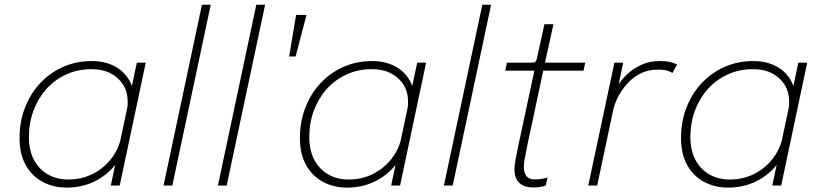

<svg xmlns="http://www.w3.org/2000/svg" viewBox="-20 -802 3542 830"><path d="M268 9Q211 9 164.8 -15.5Q118.5 -40 91.5 -87.8Q64.5 -135.5 64.5 -205.5Q64.5 -275.5 87.8 -336Q111 -396.5 153 -441.8Q195 -487 252 -512.5Q309 -538 377 -538Q431.5 -538 472.5 -517.2Q513.5 -496.5 536.5 -459Q559.5 -421.5 559.5 -371.5Q559.5 -356 557.8 -342.8Q556 -329.5 552.5 -316H526Q529 -327.5 530.5 -338.2Q532 -349 532 -362.5Q532 -403.5 512.8 -435Q493.5 -466.5 458.5 -484.8Q423.5 -503 376 -503Q316 -503 266.2 -480.2Q216.5 -457.5 180.5 -417.2Q144.5 -377 124.8 -324Q105 -271 105 -210.5Q105 -151 127.2 -110Q149.5 -69 187.8 -47.5Q226 -26 275 -26Q332.5 -26 380 -49.8Q427.5 -73.5 459.8 -114.5Q492 -155.5 503 -205.5L531.5 -204.5Q518.5 -141 481 -92.8Q443.5 -44.5 388.8 -17.8Q334 9 268 9ZM497.5 0H459L571.5 -531H610Z M891 -781.5 725 0H687L853 -781.5Z M1126 -781.5 960 0H922L1088 -781.5Z M1305 -737.5 1258 -558H1230L1260 -737.5Z M1480 9Q1423 9 1376.8 -15.5Q1330.5 -40 1303.5 -87.8Q1276.5 -135.5 1276.5 -205.5Q1276.5 -275.5 1299.8 -336Q1323 -396.5 1365 -441.8Q1407 -487 1464 -512.5Q1521 -538 1589 -538Q1643.5 -538 1684.5 -517.2Q1725.5 -496.5 1748.5 -459Q1771.5 -421.5 1771.5 -371.5Q1771.5 -356 1769.8 -342.8Q1768 -329.5 1764.5 -316H1738Q1741 -327.5 1742.5 -338.2Q1744 -349 1744 -362.5Q1744 -403.5 1724.8 -435Q1705.5 -466.5 1670.5 -484.8Q1635.5 -503 1588 -503Q1528 -503 1478.2 -480.2Q1428.5 -457.5 1392.5 -417.2Q1356.5 -377 1336.8 -324Q1317 -271 1317 -210.5Q1317 -151 1339.2 -110Q1361.5 -69 1399.8 -47.5Q1438 -26 1487 -26Q1544.5 -26 1592 -49.8Q1639.5 -73.5 1671.8 -114.5Q1704 -155.5 1715 -205.5L1743.5 -204.5Q1730.5 -141 1693 -92.8Q1655.5 -44.5 1600.8 -17.8Q1546 9 1480 9ZM1709.5 0H1671L1783.5 -531H1822Z M2103 -781.5 1937 0H1899L2065 -781.5Z M2285.5 8.5Q2268.5 8.5 2253.8 4.5Q2239 0.5 2228 -8.5Q2217 -17.5 2210.5 -32.5Q2204 -47.5 2204 -70Q2204 -87.5 2208 -108.5Q2212 -129.5 2218 -160L2290 -496.5H2164L2171.5 -531H2273Q2282 -531 2287.2 -531.8Q2292.5 -532.5 2295 -535.5Q2297.5 -538.5 2299.5 -544.5Q2301.5 -550.5 2303.5 -561L2333.5 -697.5H2372.5L2336 -531H2510L2502.5 -496.5H2328.5L2259.5 -173.5Q2253 -141 2248.8 -118.2Q2244.5 -95.5 2244.5 -80Q2244.5 -55.5 2255.5 -41Q2266.5 -26.5 2292 -26.5Q2308 -26.5 2323.5 -29Q2339 -31.5 2347 -35L2339.5 -0.5Q2332 3 2317.8 5.8Q2303.5 8.5 2285.5 8.5Z M2523 0 2636 -531H2674L2642.5 -381.5L2626.5 -384.5Q2634 -405 2650.2 -431.2Q2666.5 -457.5 2692.2 -481.8Q2718 -506 2753 -522Q2788 -538 2832.5 -538Q2864.5 -538 2883.2 -532.2Q2902 -526.5 2907 -523L2887 -486.5Q2882.5 -490 2868.2 -495.5Q2854 -501 2823.5 -501Q2781 -501 2747.8 -483.8Q2714.5 -466.5 2690.5 -439.2Q2666.5 -412 2651.5 -382.2Q2636.5 -352.5 2631 -327L2561.5 0Z M3127.5 9Q3070.5 9 3024.2 -15.5Q2978 -40 2951 -87.8Q2924 -135.5 2924 -205.5Q2924 -275.5 2947.2 -336Q2970.5 -396.5 3012.5 -441.8Q3054.5 -487 3111.5 -512.5Q3168.5 -538 3236.5 -538Q3291 -538 3332 -517.2Q3373 -496.5 3396 -459Q3419 -421.5 3419 -371.5Q3419 -356 3417.2 -342.8Q3415.5 -329.5 3412 -316H3385.5Q3388.5 -327.5 3390 -338.2Q3391.5 -349 3391.5 -362.5Q3391.5 -403.5 3372.2 -435Q3353 -466.5 3318 -484.8Q3283 -503 3235.5 -503Q3175.5 -503 3125.8 -480.2Q3076 -457.5 3040 -417.2Q3004 -377 2984.2 -324Q2964.5 -271 2964.5 -210.5Q2964.5 -151 2986.8 -110Q3009 -69 3047.2 -47.5Q3085.5 -26 3134.5 -26Q3192 -26 3239.5 -49.8Q3287 -73.5 3319.2 -114.5Q3351.5 -155.5 3362.5 -205.5L3391 -204.5Q3378 -141 3340.5 -92.8Q3303 -44.5 3248.2 -17.8Q3193.5 9 3127.5 9ZM3357 0H3318.5L3431 -531H3469.5Z"/></svg>

Font: Epilogue ExtraLight
Style: Italic
Weight: 250
Italic angle: -12°
Designer: Tyler Finck
Foundry: Etcetera Type Co
Version: Version 2.112